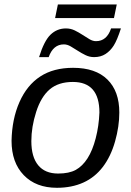

<svg xmlns="http://www.w3.org/2000/svg" viewBox="-20 -847 596 876"><path d="M524.4 -333.5Q524.4 -270 504.9 -201.4Q485.4 -132.8 449 -85.2Q412.6 -37.6 359.9 -13.9Q307.1 9.8 239.7 9.8Q144 9.8 88.4 -47.9Q32.7 -105.5 32.7 -204.6Q34.7 -304.2 68.8 -381.3Q103 -458.5 163.6 -498Q224.1 -537.6 313.5 -537.6Q416 -537.6 470.2 -484.1Q524.4 -430.7 524.4 -333.5ZM433.6 -333.5Q433.6 -473.1 312.5 -473.1Q246.6 -473.1 206.8 -439.2Q167 -405.3 145 -336.4Q123 -267.6 123 -203.1Q123 -130.9 154.3 -93Q185.5 -55.2 245.1 -55.2Q295.4 -55.2 325.9 -72Q356.4 -88.9 379.4 -124.8Q402.3 -160.6 416.7 -216.3Q431.2 -272 433.6 -333.5ZM409.2 -586.4Q388.7 -586.4 370.1 -595.5Q351.6 -604.5 334.7 -615.5Q317.9 -626.5 302.2 -635.5Q286.6 -644.5 271.5 -644.5Q222.7 -644.5 202.1 -586.4H158.2Q181.2 -660.6 210.7 -689Q240.2 -717.3 280.8 -717.3Q302.2 -717.3 320.8 -708.3Q339.4 -699.2 356.2 -688.2Q373 -677.2 388.2 -668.2Q403.3 -659.2 418 -659.2Q467.3 -659.2 486.8 -717.3H531.7Q514.6 -664.1 499 -639.4Q483.4 -614.7 461.4 -600.6Q439.5 -586.4 409.2 -586.4ZM500 -764.6H231.4L244.1 -826.7H512.7Z"/></svg>

Font: Liberation Sans
Style: Italic
Weight: 400
Italic angle: -12°
Designer: Steve Matteson
Foundry: Ascender Corporation
Version: Version 2.1.5